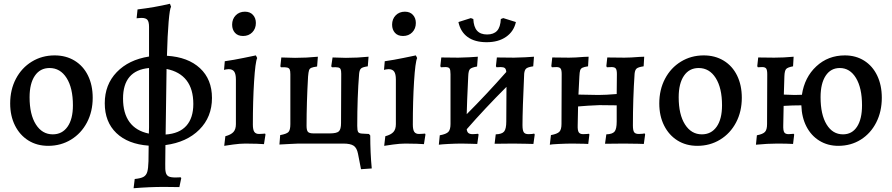

<svg xmlns="http://www.w3.org/2000/svg" viewBox="-20 -762 4735 1019"><path d="M34 -213Q34 -286 64.5 -344Q95 -402 149 -435Q203 -468 270 -468Q330 -468 376 -440Q422 -412 447 -361Q472 -310 472 -243Q472 -170 441.5 -112Q411 -54 357 -21Q303 12 236 12Q176 12 130.5 -16.5Q85 -45 59.5 -96Q34 -147 34 -213ZM367 -203Q367 -295 333.5 -348Q300 -401 243 -401Q193 -401 165 -360Q137 -319 137 -246Q137 -154 170.5 -101.5Q204 -49 260 -49Q310 -49 338.5 -89.5Q367 -130 367 -203Z M857 108Q856 139 860 154Q864 169 875.5 174.5Q887 180 912 180Q929 180 939 179L942 183L932 231Q905 230 850 230Q773 230 689 237L695 188Q726 185 741 177Q756 169 761.5 150.5Q767 132 768 94L769 11Q659 3 597.5 -56Q536 -115 536 -214Q536 -313 599.5 -379Q663 -445 771 -462V-619Q771 -646 762.5 -656.5Q754 -667 730 -667Q725 -667 705 -665L710 -712Q802 -723 882 -742L888 -726Q881 -717 875 -647Q869 -577 866 -466Q978 -459 1041.5 -400Q1105 -341 1105 -242Q1105 -141 1038 -74Q971 -7 858 8ZM770 -53 771 -86V-401Q633 -388 633 -239Q633 -161 667.5 -114Q702 -67 770 -53ZM864 -396 859 -48Q932 -53 969 -94.5Q1006 -136 1006 -210Q1006 -289 970 -335.5Q934 -382 864 -396Z M1176 -39Q1206 -47 1219 -61.5Q1232 -76 1232 -103V-340Q1232 -369 1223 -382Q1214 -395 1193 -395Q1187 -395 1179 -393.5Q1171 -392 1169 -391L1173 -437Q1222 -444 1272.5 -454.5Q1323 -465 1338 -468L1345 -454Q1335 -433 1328.5 -329.5Q1322 -226 1322 -101Q1322 -74 1329.5 -62.5Q1337 -51 1355 -51Q1365 -51 1374.5 -52Q1384 -53 1387 -53L1389 -48L1381 3Q1371 2 1342.5 1Q1314 0 1282 0Q1254 0 1217.5 5Q1181 10 1170 12ZM1212 -631Q1212 -661 1231 -680.5Q1250 -700 1280 -700Q1307 -700 1322.5 -683Q1338 -666 1338 -640Q1338 -610 1319 -590.5Q1300 -571 1270 -571Q1242 -571 1227 -588Q1212 -605 1212 -631Z M1953 132 1896 136 1880 54Q1874 23 1857 11.5Q1840 0 1802 0H1564L1520 2L1463 5L1467 -45Q1501 -51 1511 -61.5Q1521 -72 1521 -103V-368Q1521 -386 1517.5 -393.5Q1514 -401 1504 -403.5Q1494 -406 1471 -405L1468 -410L1473 -457Q1523 -455 1546 -455Q1607 -455 1667 -461L1663 -409Q1641 -406 1632 -402Q1623 -398 1620 -388.5Q1617 -379 1615 -356Q1607 -216 1607 -94Q1607 -70 1614.5 -62Q1622 -54 1644 -54H1730Q1767 -54 1778.5 -65Q1790 -76 1790 -109L1791 -370Q1791 -388 1787.5 -395Q1784 -402 1774.5 -404Q1765 -406 1742 -405L1738 -410L1745 -457Q1793 -455 1816 -455Q1878 -455 1936 -461L1932 -410Q1904 -406 1896 -398.5Q1888 -391 1886 -371Q1876 -248 1876 -94Q1876 -70 1880.5 -62Q1885 -54 1901 -53L1938 -51L1945 -43Q1945 49 1953 132Z M2025 -39Q2055 -47 2068 -61.5Q2081 -76 2081 -103V-340Q2081 -369 2072 -382Q2063 -395 2042 -395Q2036 -395 2028 -393.5Q2020 -392 2018 -391L2022 -437Q2071 -444 2121.5 -454.5Q2172 -465 2187 -468L2194 -454Q2184 -433 2177.5 -329.5Q2171 -226 2171 -101Q2171 -74 2178.5 -62.5Q2186 -51 2204 -51Q2214 -51 2223.5 -52Q2233 -53 2236 -53L2238 -48L2230 3Q2220 2 2191.5 1Q2163 0 2131 0Q2103 0 2066.5 5Q2030 10 2019 12ZM2061 -631Q2061 -661 2080 -680.5Q2099 -700 2129 -700Q2156 -700 2171.5 -683Q2187 -666 2187 -640Q2187 -610 2168 -590.5Q2149 -571 2119 -571Q2091 -571 2076 -588Q2061 -605 2061 -631Z M2818 -48 2811 2Q2801 2 2770.5 1Q2740 0 2704 0L2605 1L2611 -49Q2644 -50 2655.5 -64Q2667 -78 2667 -117L2668 -301Q2552 -185 2457 -76Q2459 -61 2466.5 -55.5Q2474 -50 2489 -50Q2499 -50 2506.5 -51Q2514 -52 2517 -52L2520 -48L2513 2Q2504 2 2479 1Q2454 0 2430 0Q2399 0 2360.5 2Q2322 4 2309 6L2314 -44Q2348 -50 2359.5 -62Q2371 -74 2371 -104V-368Q2371 -391 2366 -398.5Q2361 -406 2344 -406L2320 -405L2317 -411L2322 -457L2412 -456Q2434 -456 2469.5 -458Q2505 -460 2516 -461L2512 -409Q2483 -404 2474.5 -395.5Q2466 -387 2465 -357Q2458 -212 2457 -156Q2561 -260 2667 -380Q2666 -395 2659.5 -400.5Q2653 -406 2638 -406L2615 -405L2612 -411L2617 -457L2708 -456Q2731 -456 2767 -458Q2803 -460 2814 -461L2810 -410Q2782 -406 2773 -398.5Q2764 -391 2762 -371Q2753 -178 2753 -98Q2753 -71 2759.5 -60.5Q2766 -50 2785 -50Q2796 -50 2804 -51Q2812 -52 2815 -53ZM2413 -645 2479 -666 2492 -661Q2494 -619 2512 -599Q2530 -579 2565 -579Q2600 -579 2618 -598.5Q2636 -618 2638 -661L2651 -666L2718 -645Q2707 -595 2666 -566.5Q2625 -538 2563 -538Q2500 -538 2462 -565.5Q2424 -593 2413 -645Z M2904 -45Q2937 -51 2948.5 -62.5Q2960 -74 2960 -104L2961 -369Q2961 -391 2955 -398.5Q2949 -406 2933 -406L2909 -405L2906 -411L2911 -457L3000 -456Q3032 -456 3078 -460L3104 -461L3101 -410Q3080 -407 3071 -402.5Q3062 -398 3059 -388.5Q3056 -379 3055 -357L3050 -260L3156 -258Q3195 -258 3253 -263L3254 -369Q3254 -391 3248 -398.5Q3242 -406 3226 -406L3201 -405L3198 -411L3203 -457L3294 -456Q3326 -456 3374 -460L3399 -461L3396 -410Q3368 -406 3359 -398.5Q3350 -391 3348 -371Q3339 -239 3339 -96Q3339 -70 3345.5 -60.5Q3352 -51 3370 -51Q3381 -51 3389.5 -52Q3398 -53 3401 -54L3404 -49L3397 2Q3392 2 3365.5 1Q3339 0 3291 0L3191 1L3198 -49Q3230 -50 3241.5 -63.5Q3253 -77 3253 -117V-203L3161 -204Q3135 -203 3100 -201Q3065 -199 3048 -197L3046 -97Q3045 -70 3051.5 -60Q3058 -50 3075 -50Q3087 -50 3096 -51Q3105 -52 3106 -52L3108 -48L3102 2Q3090 2 3079 1L3018 0Q2987 0 2945.5 2Q2904 4 2898 6Z M3479 -213Q3479 -286 3509.5 -344Q3540 -402 3594 -435Q3648 -468 3715 -468Q3775 -468 3821 -440Q3867 -412 3892 -361Q3917 -310 3917 -243Q3917 -170 3886.5 -112Q3856 -54 3802 -21Q3748 12 3681 12Q3621 12 3575.5 -16.5Q3530 -45 3504.5 -96Q3479 -147 3479 -213ZM3812 -203Q3812 -295 3778.5 -348Q3745 -401 3688 -401Q3638 -401 3610 -360Q3582 -319 3582 -246Q3582 -154 3615.5 -101.5Q3649 -49 3705 -49Q3755 -49 3783.5 -89.5Q3812 -130 3812 -203Z M4660 -243Q4660 -170 4630.5 -112Q4601 -54 4548.5 -21Q4496 12 4429 12Q4373 12 4329 -15Q4285 -42 4260 -90.5Q4235 -139 4233 -203Q4185 -203 4139 -200L4137 -98Q4136 -70 4142 -60Q4148 -50 4165 -50Q4174 -50 4180.5 -51Q4187 -52 4192 -52L4195 -48L4189 2Q4156 0 4105 0Q4055 0 3992 6L3997 -44Q4029 -50 4040 -62Q4051 -74 4051 -103L4052 -368Q4052 -390 4046.5 -398Q4041 -406 4025 -406L4002 -405L3999 -411L4004 -457L4089 -456Q4139 -456 4192 -461L4189 -410Q4161 -405 4152.5 -396Q4144 -387 4143 -357L4140 -260Q4180 -258 4197 -258L4236 -259Q4250 -352 4312.5 -410Q4375 -468 4464 -468Q4522 -468 4566.5 -440Q4611 -412 4635.5 -361Q4660 -310 4660 -243ZM4555 -203Q4555 -295 4523 -348Q4491 -401 4437 -401Q4389 -401 4362 -360Q4335 -319 4335 -246Q4335 -154 4367 -101.5Q4399 -49 4454 -49Q4502 -49 4528.5 -89.5Q4555 -130 4555 -203Z"/></svg>

Font: Alegreya Medium
Style: Regular
Weight: 500
Designer: Juan Pablo del Peral
Foundry: Huerta Tipografica
Version: Version 2.007; ttfautohint (v1.6)